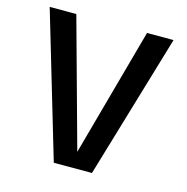

<svg xmlns="http://www.w3.org/2000/svg" viewBox="-101 -771 844 867"><g transform="rotate(15 321.0 -337.5)"><path d="M226 0H404.5L605 -675H481L314.5 -70.5H317L150.5 -675H26Z"/></g></svg>

Font: Anybody UltraCondensed Thin Medium
Style: Regular
Weight: 500
Version: Version 1.111